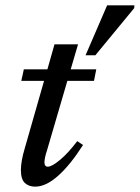

<svg xmlns="http://www.w3.org/2000/svg" viewBox="-20 -687 522 717"><path d="M156 -127Q150 -108.5 148 -98Q146 -87.5 146 -81Q146 -64.5 158.5 -64.5Q173.5 -64.5 204 -89.8Q234.5 -115 268.5 -160L290 -145.5Q242.5 -71 197 -30.5Q151.5 10 111.5 10Q87.5 10 72.8 -3.8Q58 -17.5 58 -52.5Q58 -67 61.5 -87.8Q65 -108.5 73 -135L144.5 -385H59.5L69 -428H157L183.5 -521.5H271.5L244 -428H339.5L331 -385H231.5ZM299.5 -480.5 380 -667H482L481 -656.5L336 -480.5Z"/></svg>

Font: Newsreader Text Medium
Style: Italic
Weight: 500
Italic angle: -17°
Designer: Hugues Gentile
Foundry: Production Type
Version: Version 1.001